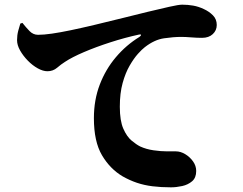

<svg xmlns="http://www.w3.org/2000/svg" viewBox="-20 -768 1040 822"><path d="M712 34Q669 34 633 29.5Q597 25 566 14.5Q535 4 505 -13Q451 -45 416.5 -103.5Q382 -162 382 -262Q382 -340 407 -405.5Q432 -471 476 -523Q520 -575 577 -610Q584 -615 583.5 -618.5Q583 -622 575 -620Q515 -607 453 -587Q391 -567 339.5 -545Q288 -523 258 -503Q242 -493 224.5 -478Q207 -463 183 -463Q164 -463 141.5 -475.5Q119 -488 99 -508.5Q79 -529 66 -552Q53 -575 53 -596Q53 -617 58 -636Q63 -655 67 -667L76 -670Q91 -651 106.5 -635Q122 -619 143 -619Q167 -619 202 -624Q237 -629 282.5 -638.5Q328 -648 385 -661.5Q442 -675 510 -692Q561 -705 613 -717.5Q665 -730 705 -739Q745 -748 760 -748Q784 -748 807 -744Q830 -740 853 -729Q875 -719 891.5 -702.5Q908 -686 908 -661Q908 -638 891 -622Q874 -606 845 -606Q823 -606 798.5 -608Q774 -610 756 -610Q723 -610 682 -604Q641 -598 600 -566Q588 -557 570.5 -537.5Q553 -518 535 -487Q517 -456 505 -412.5Q493 -369 493 -311Q493 -251 508 -217Q523 -183 543.5 -166Q564 -149 580 -141Q606 -129 637.5 -124.5Q669 -120 695.5 -120Q722 -120 733 -120Q753 -120 773 -108Q793 -96 806.5 -77Q820 -58 820 -36Q820 -7 802.5 8Q785 23 760 28.5Q735 34 712 34Z"/></svg>

Font: Noto Serif JP Black
Style: Regular
Weight: 900
Designer: Ryoko NISHIZUKA 西塚涼子 (kana & ideographs); Frank Grießhammer (Latin, Greek & Cyrillic); Wenlong ZHANG 张文龙 (bopomofo); San
Foundry: Adobe
Version: Version 2.003-H1;hotconv 1.1.1;makeotfexe 2.6.0